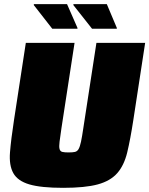

<svg xmlns="http://www.w3.org/2000/svg" viewBox="-20 -894 717 922"><path d="M23 0ZM443 -688H677L620 -316Q606 -225 591 -162.5Q576 -100 543 -62.5Q510 -25 449.5 -8.5Q389 8 283 8Q177 8 121 -8.5Q65 -25 44 -62.5Q23 -100 28 -162.5Q33 -225 47 -316L104 -688H338L275 -278Q269 -237 266 -213.5Q263 -190 266 -178.5Q269 -167 279.5 -164.5Q290 -162 309 -162Q329 -162 340 -164.5Q351 -167 357.5 -178.5Q364 -190 369 -213.5Q374 -237 380 -278ZM541 -756V-760L493 -874H333L332 -870L422 -756ZM352 -756V-760L302 -874H143L142 -870L231 -756Z"/></svg>

Font: Azeri Sans Black
Style: Italic
Weight: 900
Designer: Hector Gatti & Omnibus-Type (original fonts) / Cristiano Sobral (main changes and remastering)
Foundry: Omnibus-Type
Version: Version 0.07;August 21, 2020;FontCreator 13.0.0.2681 64-bit;